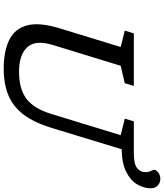

<svg xmlns="http://www.w3.org/2000/svg" viewBox="57 -950 903 1058"><g transform="rotate(90 509.0 -421.5)"><path d="M228.5 -261Q199 -164.5 240.8 -119.5Q282.5 -74.5 375.5 -74.5Q472.5 -74.5 526 -116Q579.5 -157.5 608 -251L725.5 -634.5L634.5 -657L649 -707H824.5Q884 -707 906.5 -724.8Q929 -742.5 929 -770.5Q929 -788 922.5 -801Q916 -814 916 -818.5Q916 -829.5 930.8 -841.2Q945.5 -853 966.5 -853Q987 -853 1002.5 -839Q1018 -825 1018 -800Q1018 -762 996.5 -725.5Q975 -689 927.8 -665Q880.5 -641 803 -640L686 -256Q657 -160.5 613.8 -102Q570.5 -43.5 508 -16.8Q445.5 10 358.5 10Q261.5 10 199.8 -20.8Q138 -51.5 120.2 -119.2Q102.5 -187 136.5 -298L239.5 -634.5L149 -657L164.5 -707H454L439 -657L343 -634.5Z"/></g></svg>

Font: Newsreader 6pt
Style: Italic
Weight: 400
Italic angle: -17°
Designer: Hugues Gentile
Foundry: Production Type
Version: Version 1.003; ttfautohint (v1.8.3)